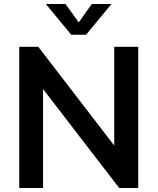

<svg xmlns="http://www.w3.org/2000/svg" viewBox="-20 -948 795 968"><path d="M556 -712H677V0H581L197 -499V0H77V-712H173L556 -214ZM443 -928H542L414 -773H339L211 -928H310L377 -835Z"/></svg>

Font: PRinguin Sans
Style: Bold
Weight: 700
Designer: Vernon Adams
Foundry: Vernon Adams
Version: ""